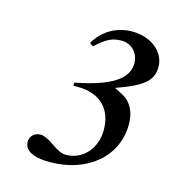

<svg xmlns="http://www.w3.org/2000/svg" viewBox="-72 -737 482 531"><g transform="rotate(15 169.5 -472.0)"><path d="M149 -608C179 -636 196 -644 222 -644C250 -644 272 -622 272 -592C272 -547 225 -517 125 -498V-489H138C201 -489 238 -453 238 -392C238 -339 202 -299 154 -299C142 -299 130 -305 111 -318C94 -330 81 -335 73 -335C56 -335 43 -323 43 -307C43 -282 68 -268 116 -268C224 -268 301 -333 301 -425C301 -451 294 -471 280 -487C271 -496 270 -497 242 -511L238 -513C315 -540 339 -561 339 -600C339 -643 298 -676 244 -676C199 -676 160 -653 139 -615Z"/></g></svg>

Font: XITS
Style: Italic
Weight: 400
Italic angle: -16.33°
Designer: MicroPress Inc., with final additions and corrections provided by Coen Hoffman, Elsevier (retired)
Version: Version 1.107